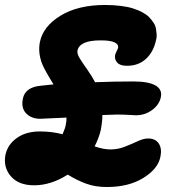

<svg xmlns="http://www.w3.org/2000/svg" viewBox="-24 -708 744 771"><path d="M137.2 -231Q102.5 -231 81.3 -252.4Q60.1 -273.9 67.9 -312Q77.1 -357.9 140.1 -363.8Q149.4 -364.7 167.5 -366.7Q185.5 -368.7 190.9 -369.1Q155.3 -426.3 145 -452.1Q127.9 -497.1 136.2 -539.1Q148.9 -602.1 219 -645Q289.1 -688 397.9 -688Q432.1 -688 460.9 -684.3Q489.7 -680.7 510.5 -674.1Q531.2 -667.5 548.1 -658.4Q564.9 -649.4 575 -638.9Q585 -628.4 592.5 -616.9Q600.1 -605.5 602.1 -593.8Q604 -582 605 -570.6Q606 -559.1 603 -548.8Q592.8 -500 562.5 -471.9Q532.2 -443.8 485.8 -443.8Q458.5 -443.8 447 -456.3Q435.5 -468.8 438 -485.8Q439.5 -492.7 444.3 -502.2Q449.2 -511.7 450.2 -516.1Q452.6 -530.3 435.5 -538.1Q418.5 -545.9 379.9 -545.9Q295.9 -545.9 287.1 -504.9Q285.2 -492.2 295.2 -475.3Q305.2 -458.5 325.2 -430.4Q345.2 -402.3 357.9 -377.9Q435.5 -380.9 511.2 -380.9Q572.3 -380.9 600.1 -365Q627.9 -349.1 622.1 -318.8Q616.2 -288.1 587.4 -266.6Q558.6 -245.1 522 -245.1Q518.1 -245.1 493.4 -246.6Q468.8 -248 446.8 -248Q433.1 -248 387.2 -246.1Q387.2 -221.2 380.9 -187Q374 -155.8 356 -120.1Q391.6 -107.9 419.9 -107.9Q449.2 -107.9 477.3 -118.9Q505.4 -129.9 528.8 -140.9Q552.2 -151.9 570.8 -151.9Q600.6 -151.9 613.8 -131.3Q627 -110.8 620.1 -78.1Q610.4 -29.8 551.5 6.6Q492.7 43 404.8 43Q358.4 43 321.8 29.5Q285.2 16.1 248 -6.8Q180.7 36.1 112.8 36.1Q50.8 36.1 19.5 -0.2Q-11.7 -36.6 -2 -86.9Q7.3 -128.4 44.2 -154.3Q81.1 -180.2 136.2 -180.2Q184.6 -180.2 227.1 -168.9Q238.3 -194.3 240.2 -207Q243.2 -221.7 243.2 -235.8Q138.2 -231 137.2 -231Z"/></svg>

Font: Shantell Sans Bouncy
Style: Bold Italic
Weight: 700
Italic angle: -11.31°
Designer: Stephen Nixon, Anya Danilova, Shantell Martin
Foundry: Arrow Type
Version: Version 1.006;[9816181b4]